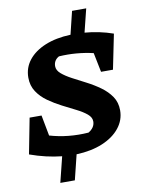

<svg xmlns="http://www.w3.org/2000/svg" viewBox="-96 -804 752 1015"><g transform="rotate(-10 280.0 -296.5)"><path d="M144 146 178 9Q93 0 7 -31L44 -222H108L129 -111Q228 -82 337 -90Q372 -111 372 -144Q372 -166 350.5 -184Q329 -202 295 -219Q261 -236 223 -255.5Q185 -275 151 -299Q117 -323 95.5 -355.5Q74 -388 74 -431Q74 -484 106 -524.5Q138 -565 196 -589Q254 -613 333 -616L363 -739H439L408 -614Q446 -611 484.5 -603Q523 -595 560 -582L522 -395H458L437 -499Q347 -520 253 -514Q224 -498 224 -466Q224 -444 245.5 -425.5Q267 -407 301 -389Q335 -371 373 -351.5Q411 -332 445 -307.5Q479 -283 500.5 -251.5Q522 -220 522 -177Q522 -125 488.5 -83Q455 -41 395 -16Q335 9 255 12L222 146Z"/></g></svg>

Font: Piazzolla SC
Style: Bold Italic
Weight: 700
Italic angle: -11.3°
Designer: Juan Pablo del Peral
Foundry: Huerta Tipografica
Version: Version 1.330